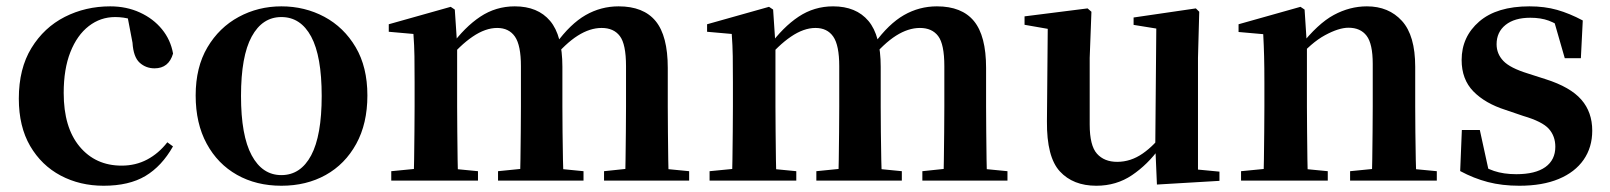

<svg xmlns="http://www.w3.org/2000/svg" viewBox="-20 -572 5098 608"><path d="M308.1 16.2Q233.1 16.2 172.2 -16Q111.3 -48.3 75.4 -109.8Q39.6 -171.4 39.6 -259.7Q39.6 -354.7 79.5 -419.9Q119.4 -485 185.1 -518.5Q250.9 -551.9 329 -551.9Q380.5 -551.9 422.8 -532.5Q465.2 -513.2 492.8 -479.5Q520.4 -445.8 528 -402.4Q514.4 -355.6 469.4 -355.6Q441.9 -355.6 422.1 -373.6Q402.4 -391.6 399.6 -436.8L381.8 -530.1L449.7 -486.3Q420.8 -503.2 396.1 -510.6Q371.4 -518 344.6 -518Q298.2 -518 261.2 -489.4Q224.1 -460.7 202.9 -407.1Q181.7 -353.5 181.7 -277.6Q181.7 -168.4 232 -108Q282.4 -47.5 365.2 -47.5Q409.5 -47.5 445.8 -66.7Q482.2 -85.9 509.9 -121.4L527.8 -108.4Q492.1 -45.4 440.3 -14.6Q388.5 16.2 308.1 16.2Z M871 16.2Q791.7 16.2 730.5 -18.3Q669.3 -52.8 634.5 -117Q599.6 -181.2 599.6 -269.8Q599.6 -359.1 636.8 -422Q674 -484.9 735.9 -518.4Q797.8 -551.9 871 -551.9Q945.1 -551.9 1007.1 -518.8Q1069 -485.6 1106.2 -422.7Q1143.4 -359.8 1143.4 -269.8Q1143.4 -180.5 1108 -116.3Q1072.6 -52 1011.4 -17.9Q950.2 16.2 871 16.2ZM871 -17.5Q932 -17.5 965.4 -80.1Q998.7 -142.6 998.7 -268.1Q998.7 -394.2 965.4 -456.1Q932 -518 871 -518Q810.7 -518 777 -456.1Q743.2 -394.2 743.2 -268.1Q743.2 -142.6 777 -80.1Q810.7 -17.5 871 -17.5Z M1219 0V-29.9L1324.6 -40.2H1387.7L1493.6 -29.9V0ZM1289.2 0Q1290.9 -25.5 1291.4 -67.4Q1291.9 -109.4 1292.4 -154.8Q1292.9 -200.3 1292.9 -234.8V-311.2Q1292.9 -360.7 1292.4 -394.1Q1291.9 -427.5 1289.2 -464.5L1211.1 -471.4V-495.2L1407.2 -550.4L1420.2 -541.7L1427.6 -431V-428V-234.8Q1427.6 -200.3 1428.1 -154.8Q1428.6 -109.4 1429.1 -67.4Q1429.6 -25.5 1430.6 0ZM1557.1 0V-29.9L1659.5 -40.2H1723.6L1827.8 -29.9V0ZM1625.9 0Q1627.6 -25.5 1628.1 -66.9Q1628.6 -108.4 1629.1 -153.8Q1629.6 -199.3 1629.6 -234.8V-362.5Q1629.6 -428.5 1610.7 -456Q1591.7 -483.5 1554.4 -483.5Q1517.1 -483.5 1476.6 -455.9Q1436.1 -428.3 1396.2 -379.4L1391 -425.7H1407.3Q1451.5 -486.3 1500.8 -519.1Q1550.1 -551.9 1610.1 -551.9Q1683.1 -551.9 1722 -505.8Q1760.9 -459.6 1760.9 -360.5V-234.8Q1760.9 -199.3 1761.4 -153.8Q1761.9 -108.4 1762.7 -66.9Q1763.6 -25.5 1764.6 0ZM1892.8 0V-29.9L1990.8 -40.2H2056.8L2162.3 -29.9V0ZM1959.1 0Q1960.4 -25.5 1960.9 -66.9Q1961.4 -108.4 1961.9 -153.8Q1962.4 -199.3 1962.4 -234.8V-362.5Q1962.4 -432 1942.9 -457.7Q1923.5 -483.5 1885.1 -483.5Q1848.1 -483.5 1809.4 -459Q1770.7 -434.5 1728 -382.8L1721.1 -433.9H1740.7Q1786.1 -496.4 1834.5 -524.2Q1883 -551.9 1938.9 -551.9Q2017.8 -551.9 2056.2 -505.2Q2094.6 -458.4 2094.6 -357V-234.8Q2094.6 -199.3 2095.1 -153.8Q2095.6 -108.4 2096.1 -66.9Q2096.6 -25.5 2097.6 0Z M2227 0V-29.9L2332.6 -40.2H2395.7L2501.6 -29.9V0ZM2297.2 0Q2298.9 -25.5 2299.4 -67.4Q2299.9 -109.4 2300.4 -154.8Q2300.9 -200.3 2300.9 -234.8V-311.2Q2300.9 -360.7 2300.4 -394.1Q2299.9 -427.5 2297.2 -464.5L2219.1 -471.4V-495.2L2415.2 -550.4L2428.2 -541.7L2435.6 -431V-428V-234.8Q2435.6 -200.3 2436.1 -154.8Q2436.6 -109.4 2437.1 -67.4Q2437.6 -25.5 2438.6 0ZM2565.1 0V-29.9L2667.5 -40.2H2731.6L2835.8 -29.9V0ZM2633.9 0Q2635.6 -25.5 2636.1 -66.9Q2636.6 -108.4 2637.1 -153.8Q2637.6 -199.3 2637.6 -234.8V-362.5Q2637.6 -428.5 2618.7 -456Q2599.7 -483.5 2562.4 -483.5Q2525.1 -483.5 2484.6 -455.9Q2444.1 -428.3 2404.2 -379.4L2399 -425.7H2415.3Q2459.5 -486.3 2508.8 -519.1Q2558.1 -551.9 2618.1 -551.9Q2691.1 -551.9 2730 -505.8Q2768.9 -459.6 2768.9 -360.5V-234.8Q2768.9 -199.3 2769.4 -153.8Q2769.9 -108.4 2770.7 -66.9Q2771.6 -25.5 2772.6 0ZM2900.8 0V-29.9L2998.8 -40.2H3064.8L3170.3 -29.9V0ZM2967.1 0Q2968.4 -25.5 2968.9 -66.9Q2969.4 -108.4 2969.9 -153.8Q2970.4 -199.3 2970.4 -234.8V-362.5Q2970.4 -432 2950.9 -457.7Q2931.5 -483.5 2893.1 -483.5Q2856.1 -483.5 2817.4 -459Q2778.7 -434.5 2736 -382.8L2729.1 -433.9H2748.7Q2794.1 -496.4 2842.5 -524.2Q2891 -551.9 2946.9 -551.9Q3025.8 -551.9 3064.2 -505.2Q3102.6 -458.4 3102.6 -357V-234.8Q3102.6 -199.3 3103.1 -153.8Q3103.6 -108.4 3104.1 -66.9Q3104.6 -25.5 3105.6 0Z M3451.7 16.2Q3378.1 16.2 3336.2 -29.3Q3294.3 -74.7 3295.3 -187.9L3298 -497.7L3328 -475.4L3224.4 -493.5V-520.2L3424 -545.4L3436.2 -534.8L3430.7 -388.7V-177.8Q3430.7 -111 3453.7 -85.3Q3476.7 -59.5 3517.8 -59.5Q3560.7 -59.5 3598.5 -85.8Q3636.3 -112.1 3665.6 -153.8L3699.2 -103H3652Q3614.4 -51 3564.8 -17.4Q3515.2 16.2 3451.7 16.2ZM3643.6 12.4 3638.4 -109.4V-111.9L3641.6 -481.6L3569.7 -493.2V-516.6L3766.9 -545.4L3777.6 -534.8L3773.6 -388.7V-35L3841.6 -28.5V0.7Z M3910 0V-29.9L4015.6 -40.2H4078.7L4184.6 -29.9V0ZM3980.2 0Q3981.9 -25.5 3982.4 -67.4Q3982.9 -109.4 3983.4 -154.8Q3983.9 -200.3 3983.9 -234.8V-310.2Q3983.9 -360 3983 -393.7Q3982.2 -427.5 3980.2 -463.8L3902.1 -470.7V-495.2L4098.2 -550.4L4111.2 -541.7L4118.6 -428V-425.6V-234.8Q4118.6 -200.3 4119.1 -154.8Q4119.6 -109.4 4120.1 -67.4Q4120.6 -25.5 4121.6 0ZM4255.3 0V-29.9L4359.2 -40.2H4421.8L4529.9 -29.9V0ZM4324 0Q4325 -25.5 4325.5 -66.9Q4326 -108.4 4326.5 -153.8Q4327 -199.3 4327 -234.8V-369.8Q4327 -433.2 4307.6 -458.7Q4288.2 -484.2 4250.2 -484.2Q4219.6 -484.2 4175.8 -460.5Q4132.1 -436.8 4086.5 -383.3L4081.6 -425.7H4096.9Q4153.1 -497.3 4203.7 -524.6Q4254.3 -551.9 4308.5 -551.9Q4377.6 -551.9 4419.5 -505.8Q4461.5 -459.6 4461.5 -360.5V-234.8Q4461.5 -199.3 4462 -153.8Q4462.5 -108.4 4463.3 -66.9Q4464.2 -25.5 4465.2 0Z M4791.3 16.2Q4736.6 16.2 4691.7 4.5Q4646.8 -7.2 4603.9 -30.3L4609.2 -160.4H4666.1L4696.6 -20.6L4648.6 -26V-62Q4680.7 -41.1 4710.9 -30.7Q4741.2 -20.4 4781.8 -20.4Q4842.1 -20.4 4873.7 -43Q4905.2 -65.7 4905.2 -107.2Q4905.2 -140.9 4884.7 -164Q4864.1 -187.1 4803.5 -204.9L4747.7 -223.9Q4682.9 -244.5 4645.7 -282.6Q4608.5 -320.7 4608.5 -382Q4608.5 -455.6 4664.2 -503.8Q4719.9 -551.9 4823.2 -551.9Q4871.5 -551.9 4910.9 -540.7Q4950.2 -529.5 4992.1 -507.2L4986.1 -387.7H4935.1L4896.6 -521.5L4939 -507.8V-477Q4908.7 -497.5 4884.1 -506.7Q4859.5 -515.8 4825.8 -515.8Q4776 -515.8 4747.6 -493.1Q4719.2 -470.4 4719.2 -431.8Q4719.2 -401.6 4740.6 -379.1Q4761.9 -356.6 4818.8 -339.1L4874.9 -321.1Q4952.8 -296.3 4987.4 -256.6Q5022.1 -217 5022.1 -158.3Q5022.1 -105.4 4994.8 -66.1Q4967.4 -26.7 4916 -5.3Q4864.6 16.2 4791.3 16.2Z"/></svg>

Font: Noto Serif TC
Style: Regular
Weight: 200
Designer: Ryoko NISHIZUKA 西塚涼子 (kana & ideographs); Frank Grießhammer (Latin, Greek & Cyrillic); Wenlong ZHANG 张文龙 (bopomofo); San
Foundry: Adobe
Version: Version 2.001;hotconv 1.1.0;makeotfexe 2.6.0